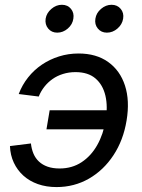

<svg xmlns="http://www.w3.org/2000/svg" viewBox="-20 -759 583 791"><path d="M212.9 11.7Q170.9 11.7 136.2 -0.5Q101.6 -12.7 76.4 -35.4Q51.3 -58.1 36.9 -88.9Q22.5 -119.6 21 -157.2L107.4 -168Q109.9 -145 117.9 -126Q126 -106.9 140.6 -93.3Q155.3 -79.6 176.3 -72.3Q197.3 -64.9 225.6 -64.9Q276.9 -64.9 316.2 -90.8Q355.5 -116.7 380.6 -161.4Q405.8 -206.1 415 -262.7Q424.8 -319.8 414.3 -364.7Q403.8 -409.7 373.3 -435.8Q342.8 -461.9 291 -461.9Q263.7 -461.9 239.5 -454.3Q215.3 -446.8 196.3 -433.3Q177.2 -419.9 162.8 -401.6Q148.4 -383.3 139.6 -361.3L57.1 -371.6Q71.3 -409.2 95.7 -439.9Q120.1 -470.7 152.6 -492.7Q185.1 -514.6 223.4 -526.6Q261.7 -538.6 303.7 -538.6Q376.5 -538.6 425.5 -503.7Q474.6 -468.8 494.9 -406.5Q515.1 -344.2 501.5 -262.7Q488.3 -181.6 447.5 -119.6Q406.7 -57.6 346.2 -22.9Q285.6 11.7 212.9 11.7ZM426.8 -226.1H171.4L184.6 -304.7H439.9ZM420.4 -624.5Q397 -624.5 383.1 -641.4Q369.1 -658.2 373 -682.1Q376.5 -705.6 396.2 -722.4Q416 -739.3 439.5 -739.3Q463.4 -739.3 477.3 -722.4Q491.2 -705.6 487.3 -682.1Q483.4 -658.2 463.9 -641.4Q444.3 -624.5 420.4 -624.5ZM215.8 -624.5Q192.4 -624.5 178.5 -641.4Q164.6 -658.2 168 -682.1Q171.9 -705.6 191.7 -722.4Q211.4 -739.3 234.9 -739.3Q258.8 -739.3 272.5 -722.4Q286.1 -705.6 282.2 -682.1Q278.8 -658.2 259.3 -641.4Q239.7 -624.5 215.8 -624.5Z"/></svg>

Font: Inter 24pt
Style: Italic
Weight: 400
Italic angle: -9.3988°
Designer: Rasmus Andersson
Foundry: rsms
Version: Version 4.001;git-66647c0bb